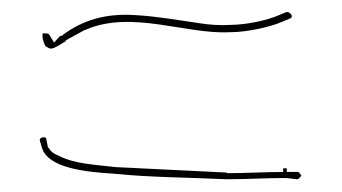

<svg xmlns="http://www.w3.org/2000/svg" viewBox="-20 -455 563 316"><path d="M46 -222 49 -212C59 -178 121 -172 169 -169C227 -163 290 -163 353 -160C388 -160 416 -162 449 -162C456 -162 464 -160 470 -160C471 -160 474 -163 476 -166C475 -167 473 -171 471 -172H449C416 -172 389 -170 353 -170V-171C292 -174 229 -177 170 -180C137 -184 104 -185 78 -198C71 -201 64 -204 60 -212H59L56 -227C56 -228 55 -229 52 -229C48 -229 44 -227 46 -222ZM50 -395C50 -389 54 -379 56 -378H57C64 -372 68 -375 88 -387V-388L89 -389C98 -394 109 -400 120 -406H121C196 -439 287 -398 358 -402H359C387 -402 426 -411 444 -419L456 -424C466 -427 456 -437 451 -435L439 -430C421 -422 386 -414 358 -414C343 -413 325 -414 307 -417C273 -422 238 -428 205 -430C151 -434 114 -420 84 -398L82 -396H79L69 -385L61 -398C60 -400 57 -400 55 -400H54C50 -400 50 -402 50 -395ZM61 -398ZM78 -198ZM353 -159V-160ZM358 -414ZM446 -172H449V-173V-172H452V-178H446ZM449 -172Z"/></svg>

Font: Stray Cat
Style: Hl
Weight: 100
Version: Version 1.0